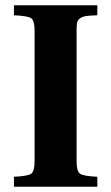

<svg xmlns="http://www.w3.org/2000/svg" viewBox="-20 -712 424 732"><path d="M33.2 0V-38.1Q86.4 -40.5 99.1 -49.8Q111.8 -59.1 111.8 -97.2V-595.2Q111.8 -633.3 99.1 -642.3Q86.4 -651.4 33.2 -653.8V-691.9H351.1V-653.8Q322.3 -652.8 308.6 -650.9Q294.9 -648.9 285.4 -642.3Q275.9 -635.7 273.9 -625.7Q272 -615.7 272 -595.2V-97.2Q272 -59.1 284.9 -49.8Q297.9 -40.5 351.1 -38.1V0Z"/></svg>

Font: Linguistics Pro
Style: Bold
Weight: 700
Designer: Stefan Peev, Context Ltd
Foundry: Stefan Peev, Context Ltd
Version: Version 001.000